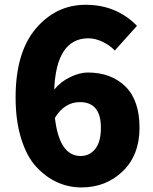

<svg xmlns="http://www.w3.org/2000/svg" viewBox="-20 -778 648 811"><path d="M320.3 -119.1Q358.4 -119.1 382.3 -148.9Q406.2 -178.7 406.2 -238.3Q406.2 -346.7 317.4 -346.7Q252.9 -346.7 211.9 -280.3Q230.5 -119.1 320.3 -119.1ZM558.6 -668.9 464.8 -564.5Q445.3 -585.9 414.1 -601.1Q382.8 -616.2 353.5 -616.2Q217.8 -616.2 209 -399.4Q235.4 -432.6 275.9 -452.1Q316.4 -471.7 350.6 -471.7Q449.2 -471.7 509.3 -413.1Q569.3 -354.5 569.3 -238.3Q569.3 -123 498.5 -54.7Q427.7 13.7 324.2 13.7Q269.5 13.7 221.2 -8.3Q172.9 -30.3 132.8 -73.7Q92.8 -117.2 69.3 -192.9Q45.9 -268.6 45.9 -366.2Q45.9 -556.6 131.3 -657.2Q216.8 -757.8 341.8 -757.8Q471.7 -757.8 558.6 -668.9Z"/></svg>

Font: Bpmf Zihi Sans Heavy
Style: Heavy
Weight: 900
Foundry: But Ko
Version: Version 1.320